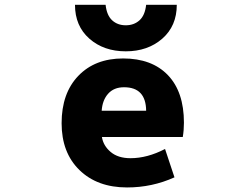

<svg xmlns="http://www.w3.org/2000/svg" viewBox="-20 -783 1040 814"><path d="M412.1 -202.1Q418 -165 449.2 -138.7Q480.5 -112.3 533.2 -112.3Q604.5 -112.3 679.7 -151.4L719.7 -31.2Q625 11.7 518.6 11.7Q392.6 11.7 316.9 -62Q241.2 -135.7 241.2 -260.7Q241.2 -387.7 312 -461.4Q382.8 -535.2 502 -535.2Q624 -535.2 691.9 -464.4Q759.8 -393.6 759.8 -262.7Q759.8 -231.4 754.9 -202.1ZM411.1 -313.5H599.6Q598.6 -413.1 505.9 -413.1Q462.9 -413.1 438.5 -385.7Q414.1 -358.4 411.1 -313.5ZM297.9 -762.7H427.7Q432.6 -717.8 455.6 -696.8Q478.5 -675.8 513.2 -675.8Q547.9 -675.8 571.3 -696.8Q594.7 -717.8 599.6 -762.7H729.5Q729.5 -672.9 668 -619.1Q606.4 -565.4 513.2 -565.4Q419.9 -565.4 358.9 -619.1Q297.9 -672.9 297.9 -762.7Z"/></svg>

Font: GenEi Gothic M Heavy
Style: Regular
Weight: 800
Designer: o_tamon (Modified); [Source Han Sans]
Ryoko NISHIZUKA  (kana & ideographs); Paul D. Hunt (Latin, Greek & Cyrillic); Wenl
Version: Version 1.1a;Original Version 1.004